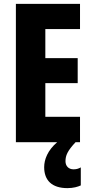

<svg xmlns="http://www.w3.org/2000/svg" viewBox="-20 -734 474 991"><path d="M318 98C318 68 329 44 370 0H393V-131H214V-305H381V-434H214V-584H393V-714H62V0H275C226 42 208 89 208 129C208 197 248 237 328 237C359 237 382 230 397 223V130C388 135 377 140 360 140C333 140 318 122 318 98Z"/></svg>

Font: Noto Sans Thai Looped ExtraCondensed ExtraBold
Style: Regular
Weight: 800
Width: 2
Designer: Sasikarn Vongin, Ben Mitchell
Foundry: The Fontpad Ltd
Version: Version 1.001